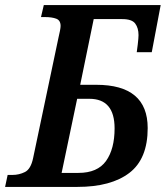

<svg xmlns="http://www.w3.org/2000/svg" viewBox="-38 -734 651 754"><path d="M-18 0H266Q398 0 470 -55Q542 -110 542 -231Q542 -401 340 -401H277L330 -659H442Q480 -659 493 -641.5Q506 -624 506 -596Q506 -585 503 -559.5Q500 -534 499 -529H558L593 -714H134L123 -667H138Q166 -667 183 -660.5Q200 -654 200 -632Q200 -626 197.5 -613Q195 -600 191 -583L92 -113Q83 -70 60 -58.5Q37 -47 11 -47H-8ZM204 -55 265 -346H313Q412 -346 412 -230Q412 -149 378.5 -102Q345 -55 270 -55Z"/></svg>

Font: Noto Serif SemiCondensed Semi
Style: Italic
Weight: 600
Width: 4
Italic angle: -12°
Designer: Monotype Design Team
Foundry: Monotype Imaging Inc.
Version: Version 1.901